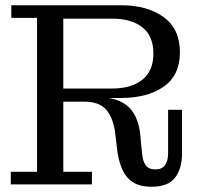

<svg xmlns="http://www.w3.org/2000/svg" viewBox="-20 -702 763 731"><path d="M21 0V-48H121V-634H23V-682H221V-48H330V0ZM557 9Q514 9 487.5 -7.5Q461 -24 447 -54Q433 -84 427 -124L419 -192Q412 -252 385 -283.5Q358 -315 301 -315H221V-333H343Q431 -333 471.5 -293Q512 -253 516 -166L521 -117Q523 -90 534.5 -73.5Q546 -57 571 -57Q597 -57 608.5 -73.5Q620 -90 620 -117V-284H673V-118Q673 -60 646.5 -25.5Q620 9 557 9ZM221 -315V-365H407Q480 -365 522 -398.5Q564 -432 564 -498Q564 -565 522 -598Q480 -631 407 -631H221V-682H441Q541 -682 603 -637Q665 -592 665 -503Q665 -415 603 -372Q541 -329 441 -329H361L345 -315Z"/></svg>

Font: Montagu Slab
Style: Regular
Weight: 400
Version: Version 1.000